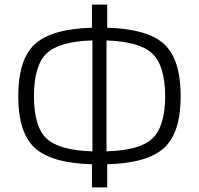

<svg xmlns="http://www.w3.org/2000/svg" viewBox="-20 -770 861 831"><path d="M444 -750V-650Q619 -645 690.5 -579Q762 -513 762 -353Q762 -196 690.5 -130Q619 -64 444 -59V41H378V-59Q203 -64 131 -129.5Q59 -195 59 -353Q59 -513 131 -579Q203 -645 378 -650V-750ZM380 -115V-595Q237 -591 182 -539Q127 -487 127 -353Q127 -221 182 -170Q237 -119 380 -115ZM441 -595V-115Q584 -119 639 -170Q694 -221 695 -353Q694 -487 639 -538.5Q584 -590 441 -595Z"/></svg>

Font: Exo 2.0 Light
Style: Regular
Weight: 300
Designer: Natanael Gama
Version: Version 1.001;PS 001.001;hotconv 1.0.70;makeotf.lib2.5.58329